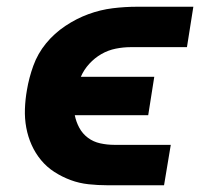

<svg xmlns="http://www.w3.org/2000/svg" viewBox="-20 -550 640 570"><path d="M299 0Q271 0 243 -3Q215 -6 189.5 -15.5Q164 -25 141.5 -39.5Q119 -54 102 -74.5Q85 -95 74 -119.5Q63 -144 58 -171Q53 -198 54 -226.5Q55 -255 60 -283Q66 -319 79 -355Q92 -391 116.5 -421Q141 -451 174 -473Q207 -495 242.5 -508Q278 -521 314.5 -525.5Q351 -530 387 -530H554L535 -410H367Q346 -410 323.5 -405.5Q301 -401 281 -389.5Q261 -378 245 -360.5Q229 -343 220 -322H438L420 -208H202Q206 -188 215.5 -170.5Q225 -153 241 -141Q257 -129 277.5 -124.5Q298 -120 319 -120H487L467 0Z"/></svg>

Font: Iosevka Curly HvExObl
Style: Regular
Weight: 900
Width: 7
Italic angle: -9°
Monospace: yes
Designer: Belleve Invis
Foundry: Belleve Invis
Version: Version 11.1.0; ttfautohint (v1.8.3)